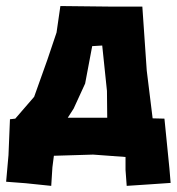

<svg xmlns="http://www.w3.org/2000/svg" viewBox="-32 -518 585 636"><path d="M1 -123 -3.9 -3.9 -11.7 84 52.7 88.9 137.7 97.7 141.6 36.1 146.5 -2 276.4 -5.9 383.8 2V44.9L387.7 97.7L461.9 92.8L533.2 87.9L529.3 41L512.7 -125L473.6 -126L454.1 -284.2L439.5 -496.1H338.9L168 -498L155.3 -410.2L125 -320.3L81.1 -197.3L18.6 -125ZM322.3 -216.8 323.2 -127.9H192.4L211.9 -158.2L250 -241.2L273.4 -365.2L306.6 -367.2Z"/></svg>

Font: MaokenAssortedSans-TC
Style: Regular
Weight: 500
Version: Version 0.83